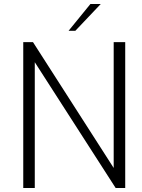

<svg xmlns="http://www.w3.org/2000/svg" viewBox="-20 -946 716 966"><path d="M97 -734H146L552 -101V-734H610V0H562L155 -633V0H97ZM435 -926H487L359 -791H325Z"/></svg>

Font: Exo Light
Style: Regular
Weight: 300
Designer: Natanael Gama
Foundry: Natanael Gama
Version: Version 1.500; ttfautohint (v1.6)